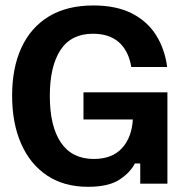

<svg xmlns="http://www.w3.org/2000/svg" viewBox="-20 -682 690 713"><path d="M306.7 11.7Q217.5 11.7 154.6 -30.4Q91.7 -72.5 58.3 -148.8Q25 -225 25 -326.7Q25 -430 59.6 -505Q94.2 -580 161.2 -620.8Q228.3 -661.7 326.7 -661.7Q411.7 -661.7 469.2 -632.5Q526.7 -603.3 559.2 -552.1Q591.7 -500.8 600.8 -433.3H467.5Q457.5 -493.3 421.7 -525Q385.8 -556.7 325 -556.7Q244.2 -556.7 204.6 -496.3Q165 -435.8 165 -325.8Q165 -213.3 206.2 -152.5Q247.5 -91.7 328.3 -91.7Q395.8 -91.7 432.5 -131.2Q469.2 -170.8 473.3 -238.3H290V-339.2H601.7V0H500.8V-75H480.8Q464.2 -41.7 423.8 -15Q383.3 11.7 306.7 11.7Z"/></svg>

Font: Familjen Grotesk Variable
Style: Regular
Weight: 400
Designer: Anders Wikstroem, Jonas Baeckman, Matilda Gysing, Kristian Moeller
Foundry: Familjen STHLM AB
Version: Version 2.000